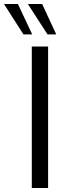

<svg xmlns="http://www.w3.org/2000/svg" viewBox="-72 -946 350 966"><path d="M88 0V-712H170V0ZM46 -773 -52 -926H18L90 -773ZM167 -773 68 -926H140L211 -773Z"/></svg>

Font: PRinguin Sans
Style: Regular
Weight: 400
Designer: Vernon Adams
Foundry: Vernon Adams
Version: ""